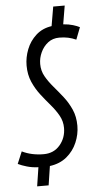

<svg xmlns="http://www.w3.org/2000/svg" viewBox="-67 -841 503 982"><g transform="rotate(-5 185.0 -349.5)"><path d="M372 -687 348 -625Q328 -634 307.5 -638.5Q287 -643 262 -643Q228 -643 204 -624.5Q180 -606 166.5 -577Q153 -548 153 -517Q153 -482 169.5 -453Q186 -424 210 -396Q234 -368 258 -337.5Q282 -307 298.5 -270Q315 -233 315 -186Q315 -142 297 -100Q279 -58 244 -29Q209 0 157 7L142 105H83L98 8Q67 7 39.5 -1Q12 -9 -6 -18L20 -80Q69 -56 131 -56Q183 -56 214.5 -93Q246 -130 246 -181Q246 -215 229.5 -244.5Q213 -274 188.5 -302.5Q164 -331 140 -362Q116 -393 99.5 -430.5Q83 -468 83 -515Q83 -557 99 -598Q115 -639 147.5 -668.5Q180 -698 228 -705L245 -804H304L288 -709Q316 -707 337.5 -700.5Q359 -694 372 -687Z"/></g></svg>

Font: Georama Condensed
Style: Italic
Weight: 400
Width: 3
Italic angle: -9°
Designer: Jean-Baptiste Levee
Foundry: Production Type
Version: Version 1.000